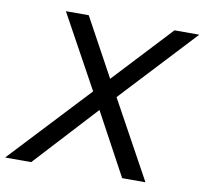

<svg xmlns="http://www.w3.org/2000/svg" viewBox="-117 -785 925 869"><g transform="rotate(10 345.5 -350.0)"><path d="M-39 0 324 -388 319 -332 117 -700H222L385 -401L341 -405L616 -700H730L389 -334L392 -390L606 0H499L327 -318L371 -315L81 0Z"/></g></svg>

Font: Montserrat Thin Medium
Style: Italic
Weight: 500
Italic angle: -11.3°
Version: Version 9.000